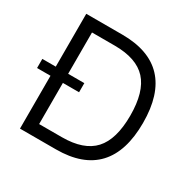

<svg xmlns="http://www.w3.org/2000/svg" viewBox="-149 -816 966 966"><g transform="rotate(30 333.5 -333.5)"><path d="M85 0V-667H294Q450 -667 528.5 -583.5Q607 -500 607 -334Q607 -168 528.5 -84Q450 0 294 0ZM157 -68H289Q416 -68 474.5 -132Q533 -196 533 -334Q533 -472 474.5 -536Q416 -600 289 -600H157ZM7 -307V-360H251V-307Z"/></g></svg>

Font: Maven Pro VF Beta
Style: Regular
Weight: 400
Designer: Joe Prince
Foundry: Joe Prince
Version: Version 2.002